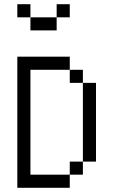

<svg xmlns="http://www.w3.org/2000/svg" viewBox="-20 -895 540 915"><path d="M312.5 -812.5V-875H250V-812.5H125V-750H250V-812.5ZM62.5 -625Q62.5 -625 62.5 0H312.5V-62.5H125Q125 -62.5 125 -562.5H312.5V-500H375Q375 -500 375 -125H312.5V-62.5H375V-125H437.5Q437.5 -125 437.5 -500H375V-562.5H312.5V-625ZM125 -812.5V-875H62.5V-812.5Z"/></svg>

Font: Unifont
Style: Regular
Weight: 500
Version: Version 13.0.05